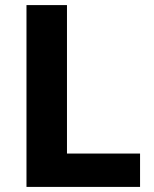

<svg xmlns="http://www.w3.org/2000/svg" viewBox="-20 -734 603 754"><path d="M84 0V-714H243V-131H530V0Z"/></svg>

Font: Noto Sans Oriya
Style: Bold
Weight: 700
Designer: Amélie Bonet and Sol Matas
Foundry: Google LLC
Version: Version 2.006; ttfautohint (v1.8.4.7-5d5b)